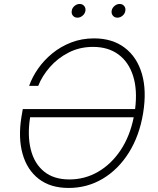

<svg xmlns="http://www.w3.org/2000/svg" viewBox="-20 -929 787 959"><path d="M322.8 9.8Q231.9 9.8 173.6 -35.4Q115.2 -80.6 92.8 -160.4Q70.3 -240.2 86.9 -343.8L93.8 -384.3H654.8Q667 -480 644.8 -549.8Q622.6 -619.6 571.3 -657.2Q520 -694.8 444.8 -694.8Q377.9 -694.8 322.8 -666.5Q267.6 -638.2 228.8 -593.5Q189.9 -548.8 170.9 -500H125.5Q140.6 -543.5 169.9 -585.7Q199.2 -627.9 241 -662.1Q282.7 -696.3 335.4 -716.8Q388.2 -737.3 449.7 -737.3Q541 -737.3 602.5 -690.9Q664.1 -644.5 688.7 -560.5Q713.4 -476.6 694.8 -363.3Q676.3 -251 623.8 -167Q571.3 -83 493.7 -36.6Q416 9.8 322.8 9.8ZM647.9 -343.3H130.4Q116.2 -252.4 133.8 -182.1Q151.4 -111.8 200 -72.3Q248.5 -32.7 326.7 -32.7Q403.8 -32.7 469.7 -70.8Q535.6 -108.9 582.3 -178.7Q628.9 -248.5 647.9 -343.3ZM366.7 -840.8Q352.5 -840.8 344.2 -850.8Q335.9 -860.8 338.4 -875Q340.3 -889.2 352.1 -899.2Q363.8 -909.2 377.9 -909.2Q392.1 -909.2 400.4 -899.2Q408.7 -889.2 406.7 -875Q404.3 -860.8 392.6 -850.8Q380.9 -840.8 366.7 -840.8ZM566.4 -840.8Q552.2 -840.8 543.9 -850.8Q535.6 -860.8 537.6 -875Q540 -889.2 551.8 -899.2Q563.5 -909.2 577.6 -909.2Q591.8 -909.2 600.1 -899.2Q608.4 -889.2 606 -875Q604 -860.8 592.3 -850.8Q580.6 -840.8 566.4 -840.8Z"/></svg>

Font: Inter Extra Light
Style: Italic
Weight: 200
Italic angle: -9.39999°
Designer: Rasmus Andersson
Foundry: rsms
Version: Version 4.000;git-3c8e0fc